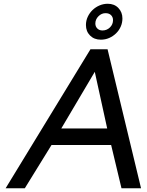

<svg xmlns="http://www.w3.org/2000/svg" viewBox="-20 -1001 780 1021"><path d="M437 -868Q437 -891 446.5 -911.5Q456 -932 472 -947.5Q488 -963 509 -972Q530 -981 553 -981Q588 -981 609.5 -958.5Q631 -936 631 -903Q631 -880 622 -859.5Q613 -839 597 -823.5Q581 -808 560.5 -799Q540 -790 516 -790Q481 -790 459 -812Q437 -834 437 -868ZM487 -876Q487 -860 497.5 -849.5Q508 -839 525 -839Q548 -839 564.5 -855Q581 -871 581 -894Q581 -910 570.5 -920.5Q560 -931 541 -931Q520 -931 503.5 -914.5Q487 -898 487 -876ZM461 -739H552L730 0H626L571 -230H254L112 0H10ZM550 -318 484 -619 306 -318Z"/></svg>

Font: Involve Medium Oblique
Style: Italic
Weight: 500
Italic angle: -10.5°
Designer: Stefan Peev
Foundry: Context Ltd.
Version: Version 1.001